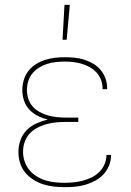

<svg xmlns="http://www.w3.org/2000/svg" viewBox="-20 -764 540 792"><path d="M238 -600 246 -744H268L255 -600ZM247 8Q225 8 202 5.5Q179 3 157.5 -4Q136 -11 116.5 -23.5Q97 -36 83 -53.5Q69 -71 62.5 -93Q56 -115 56 -138Q56 -162 64.5 -186Q73 -210 90.5 -227.5Q108 -245 130.5 -255Q153 -265 177 -271Q156 -276 136 -286Q116 -296 101 -312Q86 -328 79 -349.5Q72 -371 72 -393Q72 -413 78 -433.5Q84 -454 96.5 -470.5Q109 -487 127 -498.5Q145 -510 165 -516.5Q185 -523 205.5 -525.5Q226 -528 247 -528Q267 -528 287.5 -526Q308 -524 327 -518Q346 -512 364 -501.5Q382 -491 395 -475.5Q408 -460 415 -440.5Q422 -421 422 -401V-396H403V-400Q403 -418 396.5 -435Q390 -452 378 -465Q366 -478 350 -487Q334 -496 317 -501Q300 -506 282.5 -508Q265 -510 247 -510Q229 -510 210.5 -508Q192 -506 174.5 -500.5Q157 -495 141 -485Q125 -475 113.5 -461Q102 -447 96.5 -429Q91 -411 91 -392Q91 -374 97 -356Q103 -338 115 -324.5Q127 -311 143.5 -302Q160 -293 177.5 -288Q195 -283 213.5 -281Q232 -279 250 -279H303V-261H250Q230 -261 210 -259Q190 -257 170.5 -251.5Q151 -246 133 -236.5Q115 -227 101.5 -212Q88 -197 81.5 -177.5Q75 -158 75 -138Q75 -118 81.5 -98.5Q88 -79 100.5 -63.5Q113 -48 130.5 -37Q148 -26 167.5 -20Q187 -14 207 -12Q227 -10 247 -10Q266 -10 285 -12Q304 -14 322.5 -19Q341 -24 358.5 -32.5Q376 -41 389.5 -54.5Q403 -68 411 -86Q419 -104 419 -123V-125H438V-123Q438 -101 429.5 -80.5Q421 -60 406.5 -44.5Q392 -29 372.5 -18.5Q353 -8 332.5 -2Q312 4 290.5 6Q269 8 247 8Z"/></svg>

Font: Iosevka SS18 Thin
Style: Regular
Weight: 100
Monospace: yes
Designer: Belleve Invis
Foundry: Belleve Invis
Version: Version 25.1.1; ttfautohint (v1.8.4)